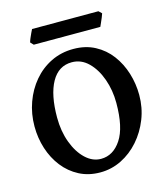

<svg xmlns="http://www.w3.org/2000/svg" viewBox="-117 -874 856 980"><g transform="rotate(-15 311.0 -384.5)"><path d="M292 14.6Q230.5 14.6 181.4 -11Q132.3 -36.6 97.9 -80.6Q63.5 -124.5 45.4 -180.9Q27.3 -237.3 27.3 -298.8Q27.3 -365.2 48.8 -425Q70.3 -484.9 109.4 -531Q148.4 -577.1 202.1 -603.5Q255.9 -629.9 320.3 -629.9Q384.8 -629.9 434.3 -603.5Q483.9 -577.1 517.3 -532.5Q550.8 -487.8 568.1 -431.6Q585.4 -375.5 585.4 -315.9Q585.4 -249.5 562 -189.9Q538.6 -130.4 498 -84.2Q457.5 -38.1 404.5 -11.7Q351.6 14.6 292 14.6ZM313.5 -51.3Q377.9 -51.3 419.9 -114.5Q461.9 -177.7 461.9 -307.1Q461.9 -374.5 440.9 -433.6Q419.9 -492.7 382.6 -529.5Q345.2 -566.4 295.4 -566.4Q225.1 -566.4 187.7 -499.5Q150.4 -432.6 150.4 -313Q150.4 -240.2 172.6 -180.7Q194.8 -121.1 231.9 -86.2Q269 -51.3 313.5 -51.3ZM510.3 -767.6Q508.3 -760.3 502.7 -747.1Q497.1 -733.9 491.5 -721.2Q485.8 -708.5 483.4 -703.1H131.8L116.7 -718.8Q118.2 -725.6 123.5 -738.5Q128.9 -751.5 134.8 -763.9Q140.6 -776.4 144 -782.7H494.6Z"/></g></svg>

Font: Gentium Plus
Style: Bold
Weight: 700
Designer: Victor Gaultney, Annie Olsen, Iska Routamaa, Becca Hirsbrunner
Foundry: SIL International
Version: Version 6.101